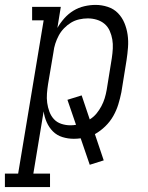

<svg xmlns="http://www.w3.org/2000/svg" viewBox="-84 -558 604 783"><path d="M-64 205V150H-10L94 -475H47V-530H164L150 -444Q162 -465 178.5 -483.5Q195 -502 215.5 -514.5Q236 -527 259.5 -532.5Q283 -538 306 -538Q331 -538 355.5 -530Q380 -522 397 -504.5Q414 -487 423.5 -464Q433 -441 436.5 -416Q440 -391 438 -364.5Q436 -338 432 -312L411 -182Q406 -157 398.5 -132.5Q391 -108 378 -85Q365 -62 345.5 -43Q326 -24 303 -11L339 96L282 114L245 6Q238 7 231 7.5Q224 8 217 8Q193 8 170.5 1Q148 -6 132 -22Q116 -38 106.5 -59.5Q97 -81 94 -104L52 150H120V205ZM203 -47Q209 -47 215 -47.5Q221 -48 226 -49L191 -151L249 -169L282 -71Q298 -81 309.5 -95Q321 -109 329.5 -125Q338 -141 343 -157.5Q348 -174 351 -191L372 -321Q375 -341 376 -360Q377 -379 374 -397Q371 -415 363.5 -432Q356 -449 342.5 -460.5Q329 -472 311 -477.5Q293 -483 274 -483Q257 -483 239 -479Q221 -475 205.5 -465.5Q190 -456 177 -442.5Q164 -429 155.5 -413Q147 -397 141.5 -380Q136 -363 134 -345L112 -215Q109 -196 107.5 -176.5Q106 -157 108.5 -138.5Q111 -120 117.5 -102.5Q124 -85 136 -72Q148 -59 166 -53Q184 -47 203 -47Z"/></svg>

Font: Iosevka Slab Light Oblique
Style: Regular
Weight: 300
Italic angle: -9°
Monospace: yes
Designer: Belleve Invis
Foundry: Belleve Invis
Version: Version 11.1.1; ttfautohint (v1.8.3)